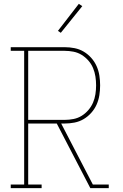

<svg xmlns="http://www.w3.org/2000/svg" viewBox="-20 -981 640 1001"><path d="M36 0V-19H106V-716H36V-735H317Q343 -735 368.5 -730Q394 -725 416 -712Q438 -699 455.5 -679.5Q473 -660 483.5 -636.5Q494 -613 498 -587.5Q502 -562 502 -536Q502 -510 498 -484.5Q494 -459 483.5 -435.5Q473 -412 455.5 -392.5Q438 -373 416 -360Q394 -347 368.5 -342Q343 -337 317 -337H299L464 -19H547V0H451L276 -337H127V-19H197V0ZM317 -356Q340 -356 363 -360.5Q386 -365 405.5 -377Q425 -389 440.5 -407Q456 -425 465 -446Q474 -467 477.5 -490Q481 -513 481 -536Q481 -559 477.5 -582Q474 -605 465 -626.5Q456 -648 440.5 -665.5Q425 -683 405.5 -695Q386 -707 363 -711.5Q340 -716 317 -716H127V-356ZM297 -810 282 -820 391 -961 409 -949Z"/></svg>

Font: Iosevka Slab Thin Extended
Style: Regular
Weight: 100
Width: 7
Monospace: yes
Designer: Belleve Invis
Foundry: Belleve Invis
Version: Version 11.1.1; ttfautohint (v1.8.3)